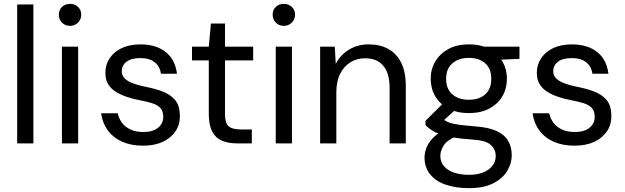

<svg xmlns="http://www.w3.org/2000/svg" viewBox="-20 -743 3239 995"><path d="M69 0V-720H153V0Z M301 0V-501H385V0ZM343 -609Q318 -609 301.5 -625.5Q285 -642 285 -667Q285 -692 301.5 -707.5Q318 -723 343 -723Q367 -723 384 -707.5Q401 -692 401 -667Q401 -642 384 -625.5Q367 -609 343 -609Z M721 12Q660 12 613.5 -8.5Q567 -29 539 -67Q511 -105 504 -156H590Q596 -129 612 -107Q628 -85 656 -72Q684 -59 722 -59Q758 -59 780.5 -69.5Q803 -80 814.5 -97.5Q826 -115 826 -136Q826 -167 811.5 -183Q797 -199 769 -208Q741 -217 702 -224Q670 -230 638.5 -240.5Q607 -251 581.5 -266.5Q556 -282 541 -306Q526 -330 526 -365Q526 -408 548.5 -441.5Q571 -475 611.5 -494Q652 -513 708 -513Q788 -513 838 -474Q888 -435 897 -361H814Q809 -399 781.5 -420.5Q754 -442 707 -442Q660 -442 635.5 -423Q611 -404 611 -373Q611 -353 625 -338Q639 -323 665.5 -312.5Q692 -302 730 -294Q779 -285 820 -270Q861 -255 886.5 -226Q912 -197 912 -143Q913 -97 889 -62Q865 -27 822.5 -7.5Q780 12 721 12Z M1208 0Q1163 0 1130 -14Q1097 -28 1079.5 -61.5Q1062 -95 1062 -152V-430H975V-501H1062L1073 -621H1146V-501H1292V-430H1146V-152Q1146 -105 1165 -88.5Q1184 -72 1232 -72H1285V0Z M1409 0V-501H1493V0ZM1451 -609Q1426 -609 1409.5 -625.5Q1393 -642 1393 -667Q1393 -692 1409.5 -707.5Q1426 -723 1451 -723Q1475 -723 1492 -707.5Q1509 -692 1509 -667Q1509 -642 1492 -625.5Q1475 -609 1451 -609Z M1639 0V-501H1715L1720 -412Q1744 -459 1789 -486Q1834 -513 1891 -513Q1949 -513 1992 -489.5Q2035 -466 2059 -418Q2083 -370 2083 -297V0H1999V-288Q1999 -364 1966 -402.5Q1933 -441 1872 -441Q1829 -441 1795.5 -420Q1762 -399 1742.5 -360Q1723 -321 1723 -264V0Z M2411 232Q2343 232 2291 214.5Q2239 197 2209.5 161Q2180 125 2180 72Q2180 50 2189.5 24Q2199 -2 2222.5 -27Q2246 -52 2289 -72L2347 -38Q2295 -16 2278.5 12Q2262 40 2262 64Q2262 97 2281.5 119Q2301 141 2334.5 152Q2368 163 2411 163Q2453 163 2484 150.5Q2515 138 2532 116Q2549 94 2549 65Q2549 31 2523 7.5Q2497 -16 2425 -20Q2366 -24 2326.5 -31Q2287 -38 2260.5 -47.5Q2234 -57 2216.5 -69Q2199 -81 2185 -94V-117L2283 -214L2355 -188L2255 -97L2268 -132Q2279 -124 2289 -117Q2299 -110 2316.5 -105Q2334 -100 2364 -96Q2394 -92 2444 -88Q2512 -83 2553.5 -64Q2595 -45 2613.5 -13Q2632 19 2632 62Q2632 104 2608.5 143Q2585 182 2536 207Q2487 232 2411 232ZM2410 -157Q2347 -157 2302.5 -181Q2258 -205 2235 -245Q2212 -285 2212 -335Q2212 -384 2235.5 -424Q2259 -464 2303 -488.5Q2347 -513 2410 -513Q2473 -513 2517 -488.5Q2561 -464 2584 -424Q2607 -384 2607 -335Q2607 -285 2584 -245Q2561 -205 2517 -181Q2473 -157 2410 -157ZM2410 -226Q2463 -226 2494.5 -254Q2526 -282 2526 -335Q2526 -387 2494.5 -415Q2463 -443 2410 -443Q2357 -443 2324.5 -415Q2292 -387 2292 -335Q2292 -282 2324 -254Q2356 -226 2410 -226ZM2491 -430 2466 -501H2672V-438Z M2957 12Q2896 12 2849.5 -8.5Q2803 -29 2775 -67Q2747 -105 2740 -156H2826Q2832 -129 2848 -107Q2864 -85 2892 -72Q2920 -59 2958 -59Q2994 -59 3016.5 -69.5Q3039 -80 3050.5 -97.5Q3062 -115 3062 -136Q3062 -167 3047.5 -183Q3033 -199 3005 -208Q2977 -217 2938 -224Q2906 -230 2874.5 -240.5Q2843 -251 2817.5 -266.5Q2792 -282 2777 -306Q2762 -330 2762 -365Q2762 -408 2784.5 -441.5Q2807 -475 2847.5 -494Q2888 -513 2944 -513Q3024 -513 3074 -474Q3124 -435 3133 -361H3050Q3045 -399 3017.5 -420.5Q2990 -442 2943 -442Q2896 -442 2871.5 -423Q2847 -404 2847 -373Q2847 -353 2861 -338Q2875 -323 2901.5 -312.5Q2928 -302 2966 -294Q3015 -285 3056 -270Q3097 -255 3122.5 -226Q3148 -197 3148 -143Q3149 -97 3125 -62Q3101 -27 3058.5 -7.5Q3016 12 2957 12Z"/></svg>

Font: DVN - DM Sans
Style: Regular
Weight: 400
Designer: Colophon Foundry, Jonny Pinhorn
Foundry: Colophon Foundry
Version: Version 4.004;gftools[0.9.30]